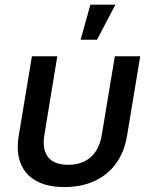

<svg xmlns="http://www.w3.org/2000/svg" viewBox="-20 -775 632 805"><path d="M250 9.3Q179.2 9.3 132.6 -16.1Q85.9 -41.5 66.7 -89.6Q47.4 -137.7 58.6 -206.1L113.8 -539.1H220.2L166.5 -211.9Q159.2 -168.9 168.7 -140.6Q178.2 -112.3 202.6 -98.1Q227.1 -84 265.6 -84Q304.2 -84 333.5 -98.1Q362.8 -112.3 381.6 -140.6Q400.4 -168.9 407.2 -211.9L461.4 -539.1H567.9L512.7 -206.1Q501.5 -138.2 466.6 -89.8Q431.6 -41.5 376.5 -16.1Q321.3 9.3 250 9.3ZM317.9 -608.4 358.9 -755.4H463.9L386.7 -608.4Z"/></svg>

Font: Inter 18pt Medium
Style: Italic
Weight: 500
Italic angle: -9.3988°
Designer: Rasmus Andersson
Foundry: rsms
Version: Version 4.001;git-66647c0bb